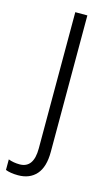

<svg xmlns="http://www.w3.org/2000/svg" viewBox="-156 -576 494 860"><g transform="rotate(15 91.0 -146.0)"><path d="M22 240Q4 240 -11 237.5Q-26 235 -36 231V182Q-12 191 16 191Q81 191 81 100V-532H137V101Q137 171 106.5 205.5Q76 240 22 240Z"/></g></svg>

Font: Noto Sans Arabic SemCond Light
Style: Regular
Weight: 300
Width: 4
Designer: Monotype Design Team, Nadine Chahine, Nizar Qandah and Khaled Hosny
Foundry: Monotype Imaging Inc.
Version: Version 2.012; ttfautohint (v1.8.4.7-5d5b)